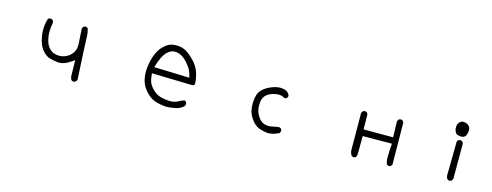

<svg xmlns="http://www.w3.org/2000/svg" viewBox="-23 -1168 4546 1773"><g transform="rotate(15 2250.0 -281.5)"><path d="M707.5 -23.4Q688 -372.1 688 -420.2Q688 -468.3 673.8 -508.8L658.7 -516.1Q656.7 -516.6 655.3 -516.6Q641.1 -516.6 631.8 -508.8Q624.5 -499.5 622.6 -486.8L630.4 -364.7Q631.8 -352.1 631.8 -339.4Q631.8 -317.4 627.4 -296.9Q619.6 -264.2 590.8 -236.3Q561.5 -208.5 523.4 -198.7Q502 -193.8 484.4 -193.8Q417 -193.8 378.9 -245.1Q366.7 -261.7 359.4 -281.2Q341.8 -329.6 341.8 -385.7Q341.8 -424.3 350.1 -466.8Q350.6 -469.2 350.6 -471.7Q350.6 -485.8 343.3 -496.6L326.7 -504.4Q324.7 -504.9 323.2 -504.9Q309.1 -504.9 298.8 -497.6Q284.7 -460.4 281.2 -405.8Q280.8 -396 280.8 -386.5Q280.8 -377 281.2 -367.7Q281.7 -358.4 282.7 -348.6Q283.7 -338.9 285.2 -329.1Q299.3 -240.2 342.8 -193.4Q376.5 -156.7 408.7 -147.5Q441.9 -138.2 481.4 -133.3Q491.7 -131.8 497.6 -131.8Q516.1 -131.8 528.8 -134.5Q541.5 -137.2 552.7 -141.6Q586.9 -154.8 627 -183.6L639.6 -192.9L642.1 -59.6V-52.2Q642.1 -25.9 653.8 -5.4Q663.1 1.5 674.8 3.4Q688.5 1.5 699.2 -7.3Z M1510.7 -506.8Q1539.1 -506.8 1566.4 -493.2Q1595.7 -478.5 1620.8 -452.4Q1646 -426.3 1666.3 -396Q1686.5 -365.7 1696.8 -319.3L1698.7 -308.6L1360.8 -319.3L1364.3 -329.6Q1395 -429.2 1429.2 -465.8Q1463.9 -502.9 1499 -506.3Q1504.9 -506.8 1510.7 -506.8ZM1512.2 -566.4Q1505.9 -566.4 1497.8 -566.2Q1489.7 -565.9 1478 -564.2Q1466.3 -562.5 1455.6 -559.6Q1423.3 -550.3 1384.8 -512.7Q1346.2 -475.1 1324.2 -411.1Q1297.4 -333.5 1297.4 -258.8Q1297.4 -210.4 1309.6 -169.4Q1325.7 -114.7 1373.5 -66.9Q1415 -25.9 1462.4 -11.7Q1513.7 3.4 1569.3 5.4Q1613.3 3.4 1654.3 -6.3Q1693.4 -15.1 1724.6 -42.5L1732.9 -59.1Q1733.4 -61 1733.4 -64.9Q1733.4 -68.8 1731.7 -75Q1730 -81.1 1726.1 -87.4L1710.9 -94.7Q1682.6 -86.9 1656.7 -71.8Q1626.5 -54.2 1583.7 -54.2Q1541 -54.2 1496.6 -65.4Q1451.2 -76.7 1415 -112.8Q1382.3 -145.5 1371.1 -174.8Q1359.9 -204.1 1356 -250.5L1355 -259.3Q1737.8 -249.5 1737.8 -249.5Q1756.3 -249.5 1762.2 -258.8Q1765.1 -263.7 1765.1 -272.5Q1763.2 -321.8 1745.6 -376Q1728 -430.2 1682.6 -476.6Q1636.7 -523.4 1601.6 -543.5Q1560.5 -566.4 1512.2 -566.4Z M2627.4 -379.4Q2627.4 -396 2610.4 -413.1Q2590.8 -432.6 2551.8 -436Q2544.4 -437 2534.2 -437Q2523.9 -437 2510.7 -435.1Q2489.3 -431.6 2466.8 -423.8Q2420.9 -407.7 2386.7 -381.3Q2353.5 -355 2341.8 -325.2Q2329.6 -293.9 2326.7 -247.6Q2326.2 -236.8 2326.2 -226.1Q2326.2 -191.4 2333.5 -160.2Q2342.8 -120.1 2377 -75.7Q2411.1 -32.7 2451.2 -19.5Q2492.7 -6.3 2528.8 -2.4Q2558.6 -2.4 2586.2 -10.7Q2613.8 -19 2637.2 -31.2L2645 -47.4Q2645.5 -49.3 2645.5 -52Q2645.5 -54.7 2644.5 -59.1Q2643.6 -67.4 2638.2 -74.2L2622.6 -82.5Q2583.5 -78.6 2551.8 -70.8Q2536.1 -67.4 2520.5 -67.4Q2501 -67.4 2481.4 -73.2Q2445.8 -83.5 2418.5 -125.5Q2391.1 -166 2388.2 -212.4Q2387.7 -222.7 2387.7 -233.4Q2387.7 -281.7 2404.8 -309.6Q2417 -329.6 2439.9 -343.8Q2472.7 -364.3 2518.1 -370.6Q2527.8 -372.1 2537.1 -372.1Q2569.8 -372.1 2593.8 -355Q2595.2 -354.5 2597.9 -354.5Q2600.6 -354.5 2604.5 -355.5Q2612.8 -356.4 2619.1 -361.8L2627.4 -378.4Q2627.4 -378.9 2627.4 -379.4Z M3352.5 7.8Q3366.2 7.8 3375 0.5L3383.3 -16.1Q3385.3 -40 3385.3 -194.3V-202.6L3664.1 -204.6Q3657.7 -113.8 3657.7 -75.2Q3657.7 -36.6 3669.4 -5.9L3685.1 1.5Q3687 2 3688.5 2Q3702.1 2 3710.9 -5.4L3719.2 -21.5L3715.3 -418.9L3707.5 -434.1L3691.9 -441.9Q3689.9 -442.4 3688.5 -442.4Q3674.3 -442.4 3665 -434.6Q3657.7 -425.3 3655.8 -412.6L3659.7 -264.2H3377.4L3375.5 -407.2L3367.7 -422.4L3352.1 -430.2Q3350.6 -430.7 3349.1 -430.7Q3335 -430.7 3324.2 -421.4L3315.9 -405.3L3317.9 -43.5Q3321.3 -19.5 3333 -0.5L3349.1 7.3Q3351.1 7.8 3352.5 7.8Z M4319.8 -508.3Q4319.8 -530.3 4308.6 -543.9Q4292.5 -564 4264.2 -569.3Q4256.8 -570.8 4250.5 -570.8Q4231 -570.8 4215.8 -555.7Q4199.2 -539.1 4196.8 -514.2Q4196.3 -508.8 4196.3 -502.9Q4196.3 -475.6 4210 -454.6Q4217.8 -442.9 4226.6 -439.9Q4241.7 -435.1 4260.3 -433.1Q4282.7 -433.1 4297.4 -443.8Q4311.5 -454.1 4317.9 -489.7Q4319.8 -499.5 4319.8 -508.3ZM4263.7 -11.7Q4277.3 -11.7 4286.1 -19L4296.4 -39.1V-376L4288.6 -391.1L4272.9 -398.9Q4271 -399.4 4268.3 -399.4Q4265.6 -399.4 4261.7 -398.4Q4252.9 -397.5 4244.6 -392.1L4236.8 -376L4232.9 -71.3Q4232.4 -65.9 4232.4 -60.5Q4232.4 -38.1 4244.1 -20L4260.3 -12.2Q4262.2 -11.7 4263.7 -11.7Z"/></g></svg>

Font: NaikaiFont
Style: Light
Weight: 300
Version: Version 1.89